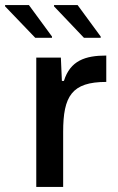

<svg xmlns="http://www.w3.org/2000/svg" viewBox="-64 -737 465 757"><path d="M-44 -712 75 -588H141V-593L50 -717H-44ZM149 -712 267 -588H333V-593L242 -717H149ZM79 -510V0H185V-217C185 -358 219 -414 355 -414V-518C272 -518 213 -498 188 -418H180L176 -510Z"/></svg>

Font: Saira UNSAM Medium
Style: Regular
Weight: 500
Designer: Hector Gatti with collaboration of the Omnibus-Type team
Foundry: Omnibus-Type
Version: Version 0.072;PS 000.072;hotconv 1.0.88;makeotf.lib2.5.64775